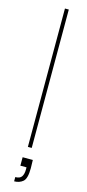

<svg xmlns="http://www.w3.org/2000/svg" viewBox="-139 -750 438 965"><g transform="rotate(15 80.0 -267.5)"><path d="M70 0V-720H90V0ZM48 185V163Q72 163 81 149.5Q90 136 90 113V101H58V57H111Q111 68 111.5 79.5Q112 91 112 100Q112 154 93.5 169.5Q75 185 48 185Z"/></g></svg>

Font: DM Sans 16pt Thin
Style: Regular
Weight: 250
Version: Version 4.004;gftools[0.9.30]